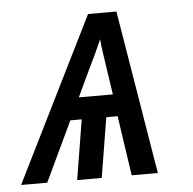

<svg xmlns="http://www.w3.org/2000/svg" viewBox="-66 -563 610 607"><g transform="rotate(-5 238.5 -260.0)"><path d="M-23 0 235 -520H325L411 0H328L300 -190H264L233 0H155L186 -190H150L60 0ZM291 -260 278 -347Q275 -369 271.5 -391.5Q268 -414 266 -437Q256 -414 245.5 -391.5Q235 -369 224 -347L183 -260Z"/></g></svg>

Font: Iosevka Algr
Style: Italic
Weight: 400
Italic angle: -9°
Monospace: yes
Designer: Belleve Invis
Foundry: Belleve Invis
Version: Version 26.0.2; ttfautohint (v1.8.3)